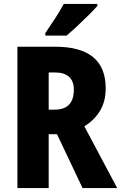

<svg xmlns="http://www.w3.org/2000/svg" viewBox="-20 -950 612 970"><path d="M259 -714Q514 -714 514 -504Q514 -438 485.5 -390.5Q457 -343 406 -312L572 0H397L268 -272H226V0H68V-714ZM255 -584H226V-396H256Q353 -396 353 -497Q353 -584 255 -584ZM472 -920Q456 -902 428.5 -874.5Q401 -847 371 -819Q341 -791 316 -770H209V-783Q234 -820 259 -858Q284 -896 302 -930H472Z"/></svg>

Font: Noto Sans Myanmar Condensed ExtraBold
Style: Regular
Weight: 800
Width: 3
Designer: Monotype Design Team
Foundry: Monotype Imaging Inc.
Version: Version 2.107; ttfautohint (v1.8.4.7-5d5b)